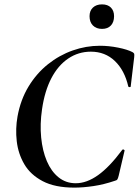

<svg xmlns="http://www.w3.org/2000/svg" viewBox="-20 -845 634 877"><path d="M320 12Q231 12 175 -17.5Q119 -47 91 -95Q63 -143 56.5 -200Q50 -257 60 -313Q74 -390 110.5 -450Q147 -510 199 -551.5Q251 -593 312 -614.5Q373 -636 436 -636Q477 -636 519.5 -627.5Q562 -619 585 -607Q592 -603 593 -599Q594 -595 593 -584L577 -450Q577 -447 572 -447Q567 -447 566 -450Q549 -524 504.5 -566.5Q460 -609 395 -609Q338 -609 291.5 -577.5Q245 -546 214.5 -487.5Q184 -429 172 -346Q162 -278 168 -217Q174 -156 194 -109Q214 -62 247.5 -35Q281 -8 326 -8Q376 -8 428 -45Q480 -82 538 -160Q541 -164 545.5 -161.5Q550 -159 549 -157L522 -42Q519 -30 516 -25.5Q513 -21 504 -19Q454 -2 406.5 5Q359 12 320 12ZM446 -713Q420 -713 404.5 -728.5Q389 -744 389 -771Q389 -796 404.5 -810.5Q420 -825 446 -825Q472 -825 486.5 -810.5Q501 -796 501 -771Q501 -744 486.5 -728.5Q472 -713 446 -713Z"/></svg>

Font: Cormorant Infant Light
Style: Italic
Weight: 300
Italic angle: -10°
Designer: Christian Thalmann (Catharsis Fonts)
Foundry: Catharsis Fonts
Version: Version 4.001